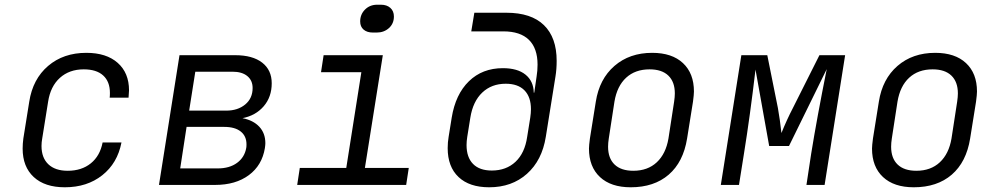

<svg xmlns="http://www.w3.org/2000/svg" viewBox="-20 -784 4240 814"><path d="M76 -154Q76 -175 79 -197L104 -353Q119 -449 184 -504.5Q249 -560 346 -560Q431 -560 479 -517.5Q527 -475 527 -401Q527 -392 525 -370H445Q446 -377 446 -390Q446 -438 417.5 -464Q389 -490 335 -490Q274 -490 234 -454Q194 -418 184 -353L159 -197Q156 -181 156 -165Q156 -115 185 -87.5Q214 -60 267 -60Q326 -60 365 -91.5Q404 -123 415 -180H495Q478 -92 413.5 -41Q349 10 255 10Q170 10 123 -33.5Q76 -77 76 -154Z M1008 -283Q1054 -274 1079.5 -246.5Q1105 -219 1105 -177Q1105 -170 1103 -156Q1091 -83 1035 -41.5Q979 0 892 0H654L741 -550H977Q1051 -550 1091.5 -518.5Q1132 -487 1132 -431Q1132 -373 1098 -333.5Q1064 -294 1008 -283ZM966 -480H808L782 -315H939Q988 -315 1019.5 -341Q1051 -367 1051 -411Q1051 -443 1028.5 -461.5Q1006 -480 966 -480ZM1025 -172Q1025 -207 1000.5 -226.5Q976 -246 931 -246H771L744 -70H903Q953 -70 985 -93.5Q1017 -117 1024 -157Q1025 -162 1025 -172Z M1561 -646Q1536 -646 1521.5 -658.5Q1507 -671 1507 -693Q1507 -723 1527.5 -743.5Q1548 -764 1579 -764H1595Q1620 -764 1635 -750.5Q1650 -737 1650 -714Q1650 -684 1629 -665Q1608 -646 1577 -646ZM1702 0H1240L1251 -72H1448L1512 -478H1341L1352 -550H1603L1527 -72H1713Z M2127 -730Q2232 -730 2286 -677.5Q2340 -625 2340 -526Q2340 -490 2335 -460L2294 -204Q2278 -104 2214 -47Q2150 10 2054 10Q1970 10 1924 -33.5Q1878 -77 1878 -156Q1878 -181 1882 -204L1895 -285Q1911 -384 1968 -439.5Q2025 -495 2112 -495Q2174 -495 2208 -467.5Q2242 -440 2243 -391H2245L2255 -460Q2259 -484 2259 -510Q2259 -579 2222.5 -615Q2186 -651 2114 -651H1978L1991 -730ZM2228 -285Q2231 -305 2231 -321Q2231 -373 2203.5 -401Q2176 -429 2124 -429Q2064 -429 2024.5 -391.5Q1985 -354 1974 -285L1961 -204Q1958 -185 1958 -169Q1958 -117 1985.5 -89Q2013 -61 2065 -61Q2126 -61 2165.5 -98Q2205 -135 2215 -204Z M2477 -154Q2477 -167 2481 -197L2506 -353Q2521 -449 2585 -504.5Q2649 -560 2745 -560Q2829 -560 2875.5 -516.5Q2922 -473 2922 -396Q2922 -383 2918 -353L2893 -197Q2877 -97 2815 -43.5Q2753 10 2654 10Q2570 10 2523.5 -33.5Q2477 -77 2477 -154ZM2814 -197 2838 -353Q2841 -373 2841 -388Q2841 -437 2813.5 -463.5Q2786 -490 2734 -490Q2673 -490 2634.5 -454.5Q2596 -419 2585 -353L2561 -197Q2558 -178 2558 -162Q2558 -113 2585.5 -86.5Q2613 -60 2665 -60Q2726 -60 2764.5 -96Q2803 -132 2814 -197Z M3036 0 3123 -550H3233L3278 -326Q3287 -275 3293 -220Q3315 -275 3342 -327L3454 -550H3563L3476 0H3399L3419 -132Q3443 -281 3485 -491L3325 -165H3241L3183 -489Q3160 -293 3134 -132L3113 0Z M3677 -154Q3677 -167 3681 -197L3706 -353Q3721 -449 3785 -504.5Q3849 -560 3945 -560Q4029 -560 4075.5 -516.5Q4122 -473 4122 -396Q4122 -383 4118 -353L4093 -197Q4077 -97 4015 -43.5Q3953 10 3854 10Q3770 10 3723.5 -33.5Q3677 -77 3677 -154ZM4014 -197 4038 -353Q4041 -373 4041 -388Q4041 -437 4013.5 -463.5Q3986 -490 3934 -490Q3873 -490 3834.5 -454.5Q3796 -419 3785 -353L3761 -197Q3758 -178 3758 -162Q3758 -113 3785.5 -86.5Q3813 -60 3865 -60Q3926 -60 3964.5 -96Q4003 -132 4014 -197Z"/></svg>

Font: JetBrains Mono Semi Light
Style: Italic
Weight: 350
Italic angle: -9°
Monospace: yes
Designer: Philipp Nurullin, Konstantin Bulenkov
Foundry: JetBrains
Version: 2.002